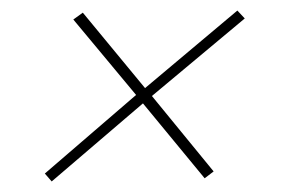

<svg xmlns="http://www.w3.org/2000/svg" viewBox="-20 -472 540 364"><path d="M78 -128 65 -143 238 -292 119 -435 137 -448 255 -305 430 -452 444 -437 268 -290 385 -147 368 -134 251 -276Z"/></svg>

Font: DM Sans 9pt Thin
Style: Italic
Weight: 250
Italic angle: -10°
Version: Version 4.004;gftools[0.9.30]